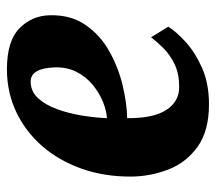

<svg xmlns="http://www.w3.org/2000/svg" viewBox="-54 -558 623 554"><g transform="rotate(-90 257.0 -280.5)"><path d="M457.5 -106Q444.5 -84.5 414.8 -57Q385 -29.5 339.8 -9Q294.5 11.5 233.5 11.5Q157 11.5 111.2 -21.2Q65.5 -54 45.5 -105.5Q25.5 -157 25 -212.5Q24.5 -290.5 47.8 -356Q71 -421.5 113 -469.8Q155 -518 211.8 -544.8Q268.5 -571.5 334.5 -571.5Q415.5 -571.5 452.2 -536Q489 -500.5 490.5 -448.5Q492 -388 463.2 -345.8Q434.5 -303.5 388.5 -277.2Q342.5 -251 290.5 -238.2Q238.5 -225.5 193.5 -224.5Q193 -149.5 217 -112Q241 -74.5 283.5 -74.5Q321.5 -74.5 348.8 -87.5Q376 -100.5 395 -119.5Q414 -138.5 427 -155.5ZM299.5 -503Q271 -503 251.5 -482Q232 -461 219.8 -427.5Q207.5 -394 201.2 -355.8Q195 -317.5 193.5 -283Q215 -284 240.8 -294.5Q266.5 -305 289.8 -324Q313 -343 327.2 -371Q341.5 -399 340 -435.5Q337 -503 299.5 -503Z"/></g></svg>

Font: Merriweather Black
Style: Italic
Weight: 900
Italic angle: -7.8°
Designer: Eben Sorkin
Foundry: Eben Sorkin
Version: Version 2.200;gftools[0.9.31]